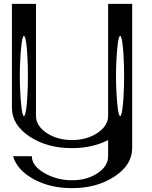

<svg xmlns="http://www.w3.org/2000/svg" viewBox="-20 -770 790 998"><path d="M589.8 -521.5Q583 -449.2 583 -375Q583 -300.8 589.8 -228.5Q595.7 -167 604.5 -167Q613.3 -167 619.1 -228.5Q625 -290 625 -375Q625 -460 619.1 -521.5Q613.3 -583 604.5 -583Q595.7 -583 589.8 -521.5ZM89.8 -521.5Q83 -449.2 83 -375Q83 -300.8 89.8 -228.5Q95.7 -167 104.5 -167Q113.3 -167 119.1 -228.5Q125 -290 125 -375Q125 -460 119.1 -521.5Q113.3 -583 104.5 -583Q95.7 -583 89.8 -521.5ZM667 -750V0Q667 86.9 575.2 147.5Q483.4 208 354.5 208Q240.2 208 154.8 161.1Q69.3 114.3 47.9 42H145.5Q145.5 91.8 210.4 129.4Q275.4 167 354.5 167Q431.6 167 486.8 130.4Q542 93.8 542 42V-42Q460 0 354.5 0Q223.6 0 132.8 -61Q42 -122.1 42 -209V-750H167V-168Q167 -116.2 222.2 -79.1Q277.3 -42 354.5 -42Q431.6 -42 486.8 -79.1Q542 -116.2 542 -168V-750Z"/></svg>

Font: okolaksMetalik
Style: bold
Weight: 700
Width: 7
Version: Version 0.6